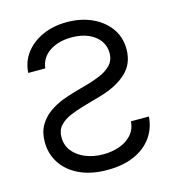

<svg xmlns="http://www.w3.org/2000/svg" viewBox="-111 -831 859 939"><g transform="rotate(-15 319.0 -362.0)"><path d="M319.3 12.7Q235.8 12.7 177 -15.4Q118.2 -43.5 87.4 -91.1Q56.6 -138.7 56.6 -197.3Q56.6 -248.5 77.6 -283.4Q98.6 -318.4 131.1 -340.8Q163.6 -363.3 198.5 -376.5Q233.4 -389.6 261.7 -397.5L335 -418Q361.8 -425.8 394.8 -439Q427.7 -452.1 451.7 -475.8Q475.6 -499.5 475.6 -538.1Q475.6 -573.2 455.6 -600.6Q435.5 -627.9 399.7 -643.6Q363.8 -659.2 315.4 -659.2Q249 -659.2 203.9 -629.4Q158.7 -599.6 152.3 -545.9H66.4Q68.8 -600.6 100.8 -643.8Q132.8 -687 187.5 -712.2Q242.2 -737.3 312.5 -737.3Q382.3 -737.3 438.5 -711.9Q494.6 -686.5 527.6 -640.9Q560.5 -595.2 560.5 -534.2Q560.5 -460.4 511 -414.8Q461.4 -369.1 376 -344.7L287.1 -319.3Q249 -308.6 215.8 -294.4Q182.6 -280.3 162.1 -257.8Q141.6 -235.4 141.6 -199.2Q141.6 -159.2 165 -129.4Q188.5 -99.6 228.8 -83Q269 -66.4 319.3 -66.4Q362.8 -66.4 400.4 -79.6Q438 -92.8 462.4 -119.6Q486.8 -146.5 490.2 -187.5H581.1Q576.7 -127.9 544.2 -82.8Q511.7 -37.6 454.6 -12.5Q397.5 12.7 319.3 12.7Z"/></g></svg>

Font: Inter
Style: Regular
Weight: 400
Designer: Rasmus Andersson
Foundry: rsms
Version: Version 4.000;git-8c9346024